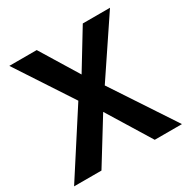

<svg xmlns="http://www.w3.org/2000/svg" viewBox="-152 -792 904 925"><g transform="rotate(-30 300.0 -329.5)"><path d="M448.7 0 300.8 -240.7 152.3 0H0L224.1 -347.2L20 -658.7H172.4L300.8 -448.7L428.7 -658.7H580.1L371.1 -347.2L600.1 0Z"/></g></svg>

Font: Cousine
Style: Bold
Weight: 700
Monospace: yes
Designer: Steve Matteson
Foundry: Ascender Corporation
Version: Version 1.20